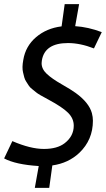

<svg xmlns="http://www.w3.org/2000/svg" viewBox="-32 -794 516 932"><path d="M28 -109Q116 -71 181 -71Q246 -71 282 -99Q326 -133 326 -184Q326 -219 298.5 -246.5Q271 -274 204 -310Q155 -336 145 -344.5Q135 -353 124 -361.5Q113 -370 108 -378Q103 -386 96 -396.5Q89 -407 86 -418Q83 -429 80 -442Q74 -466 81 -503Q92 -570 143 -613.5Q194 -657 267 -666L282 -774H352L333 -667Q396 -663 462 -638L424 -559Q357 -585 298 -585Q184 -585 171 -499Q170 -493 170 -487Q170 -459 195 -435.5Q220 -412 266.5 -385.5Q313 -359 335 -343Q400 -296 414 -245Q419 -226 419 -208Q419 -115 353 -52Q300 -2 222 9L207 118H137L156 12Q44 5 -12 -25Z"/></svg>

Font: Rambla
Style: Italic
Weight: 400
Italic angle: -12°
Designer: Martin Sommaruga
Foundry: Martin Sommaruga
Version: Version 1.001